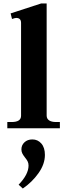

<svg xmlns="http://www.w3.org/2000/svg" viewBox="-20 -737 386 1103"><path d="M22 -36H47Q101 -36 101 -72V-605Q101 -634 73 -634Q67 -634 49 -628L41 -660L216 -717H248V-73Q248 -55 262 -45.5Q276 -36 302 -36H324V0H22ZM87 324Q144 265 144 214Q144 200 138.5 189.5Q133 179 123 167Q113 154 108 144Q103 134 103 121Q103 97 120.5 80.5Q138 64 166 64Q197 64 217.5 87.5Q238 111 238 153Q238 206 201 258Q164 310 111 346Z"/></svg>

Font: Taviraj SemiBold
Style: Regular
Weight: 600
Designer: Katatrad Team
Foundry: CadsonDemak
Version: Version 1.001